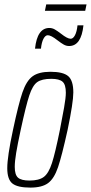

<svg xmlns="http://www.w3.org/2000/svg" viewBox="-20 -844 413 872"><path d="M13 -80Q13 -133 39 -254Q64 -372 82 -424.5Q100 -477 128 -497.5Q156 -518 209 -518Q267 -518 290 -498Q313 -478 313 -424Q313 -379 287 -254Q261 -136 243.5 -84.5Q226 -33 198.5 -12.5Q171 8 118 8Q60 8 36.5 -10.5Q13 -29 13 -80ZM252 -254Q263 -310 271 -355Q279 -400 279 -423Q279 -460 264 -473Q249 -486 213 -486Q170 -486 149 -471Q128 -456 113 -410.5Q98 -365 74 -254Q60 -189 53.5 -150Q47 -111 47 -86Q47 -50 62 -37Q77 -24 114 -24Q157 -24 179 -40.5Q201 -57 216 -103.5Q231 -150 252 -254ZM204 -717Q217 -717 228.5 -710.5Q240 -704 257 -691Q286 -668 301 -668Q312 -668 320.5 -684Q329 -700 332 -729H359Q349 -635 294 -635Q281 -635 269.5 -641.5Q258 -648 241 -661Q212 -684 197 -684Q186 -684 177.5 -668Q169 -652 166 -623H139Q149 -717 204 -717ZM184 -795 190 -824H373L367 -795Z"/></svg>

Font: Saira Ultra Condensed Thin
Style: Italic
Weight: 100
Width: 1
Italic angle: -12°
Designer: Hector Gatti with collaboration of the Omnibus-Type team
Foundry: Omnibus-Type
Version: Version 1.001; ttfautohint (v1.8)